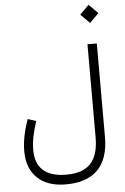

<svg xmlns="http://www.w3.org/2000/svg" viewBox="-70 -934 800 1233"><g transform="rotate(-5 330.0 -318.0)"><path d="M548.8 -769.5 607.4 -827.6 548.8 -886.2 490.7 -827.6ZM313.5 188C180.2 188 113.8 128.9 113.8 11.2C113.8 -39.1 125.5 -102.5 149.4 -172.4L95.2 -189.5C67.9 -109.9 55.7 -44.4 55.7 13.7C55.7 89.4 77.6 147.5 121.6 188.5C165 229.5 226.1 250 304.7 250C484.4 250 580.1 156.7 580.1 -31.2V-634.3H520V-34.7C520 117.2 454.6 188 313.5 188Z"/></g></svg>

Font: Estedad Light
Style: Regular
Weight: 300
Designer: Amin Abedi
Version: Version 7.3